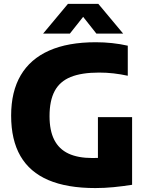

<svg xmlns="http://www.w3.org/2000/svg" viewBox="-20 -970 768 1000"><path d="M476.5 9.5Q329.5 9.5 232.2 -32Q135 -73.5 86.5 -157.2Q38 -241 38 -368Q38 -493 88 -578Q138 -663 236 -706.5Q334 -750 478.5 -750Q522 -750 564 -745.5Q606 -741 645.5 -732V-575.5Q608.5 -583.5 571.5 -587.8Q534.5 -592 496 -592Q405 -592 348.2 -569Q291.5 -546 264.8 -496Q238 -446 238 -365Q238 -290 262.5 -241.8Q287 -193.5 336.5 -170.2Q386 -147 461 -147Q489.5 -147 519 -149.2Q548.5 -151.5 572.5 -155.5L490 -84.5V-360H668V-7.5Q620 0 571.8 4.8Q523.5 9.5 476.5 9.5ZM204.5 -795 334 -950H492L621.5 -795H482L399 -900H427L344 -795Z"/></svg>

Font: Encode Sans SC Condensed Thin ExtraBold
Style: Regular
Weight: 800
Version: Version 3.002